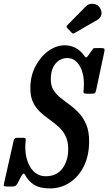

<svg xmlns="http://www.w3.org/2000/svg" viewBox="-72 -1012 590 1047"><path d="M205 -578.5Q205 -544 220 -520.5Q235 -497 258.8 -478Q282.5 -459 309.2 -439.5Q336 -420 359.8 -394.2Q383.5 -368.5 398.8 -331.8Q414 -295 414 -240.5Q414 -164 385.5 -106.2Q357 -48.5 308.5 -16.5Q260 15.5 200 15.5Q145 15.5 113.5 -4.8Q82 -25 65.5 -57Q59.5 -67.5 55.8 -65.5Q52 -63.5 44 -51.5L22 -9Q17.5 -2 12.2 1.5Q7 5 -5 5H-34.5Q-47 5 -50 2.5Q-53 0 -50.5 -10L3 -247Q6 -260.5 21.5 -260.5H57Q69.5 -260.5 68.5 -250.5Q61.5 -195.5 72.8 -150.2Q84 -105 111 -78Q138 -51 177.5 -51Q237.5 -51 268.8 -93.8Q300 -136.5 300 -199.5Q300 -242.5 285 -271.5Q270 -300.5 246.5 -321.5Q223 -342.5 196.8 -361Q170.5 -379.5 147 -401.2Q123.5 -423 108.5 -453.8Q93.5 -484.5 93.5 -530.5Q93.5 -598 121.5 -651Q149.5 -704 192.5 -734.5Q235.5 -765 281 -765Q314.5 -765 341.5 -749.8Q368.5 -734.5 384.5 -712Q393.5 -698.5 398 -698.8Q402.5 -699 413 -714.5L428.5 -736.5Q433 -743.5 435.8 -746.8Q438.5 -750 450.5 -750H477.5Q493 -750 496.2 -746.5Q499.5 -743 497 -730.5L451.5 -517Q449 -506 444 -503.5Q439 -501 426 -501H402.5Q386 -501 384.2 -505.8Q382.5 -510.5 384 -523.5Q391 -600 365.2 -647.8Q339.5 -695.5 294.5 -695.5Q256.5 -695.5 230.8 -665Q205 -634.5 205 -578.5ZM472.5 -970Q486 -948.5 480.2 -930.2Q474.5 -912 458 -903L336.5 -833Q330 -829 326.5 -829Q323 -829 317.5 -835L295 -858.5Q287 -867 295 -874.5L396 -977Q411.5 -993.5 435.8 -991.2Q460 -989 472.5 -970Z"/></svg>

Font: Besley* Condensed Medium
Style: Italic
Weight: 500
Width: 3
Italic angle: -13°
Designer: Owen Earl
Foundry: indestructible type*
Version: Version 3.000; ttfautohint (v1.8.3)